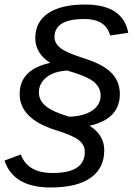

<svg xmlns="http://www.w3.org/2000/svg" viewBox="-37 -745 613 849"><path d="M493 -329Q493 -219 359 -189Q424 -148 424 -81Q424 -1 363.5 41.5Q303 84 187 84Q22 84 -17 -35L55 -62Q85 20 196 20Q338 20 338 -73Q338 -104 312 -125Q286 -146 208 -170Q50 -220 50 -329Q50 -438 185 -467Q119 -509 119 -577Q119 -648 176 -686.5Q233 -725 339 -725Q507 -725 530 -600L450 -588Q431 -661 336 -661Q204 -661 204 -581Q204 -554 230 -533Q256 -512 332 -488Q419 -461 456 -422.5Q493 -384 493 -329ZM135 -336Q135 -301 166 -275.5Q197 -250 269 -229Q333 -231 370.5 -256Q408 -281 408 -323Q408 -347 394 -366Q381 -385 353 -399Q323 -415 260 -433Q203 -430 169 -403.5Q135 -377 135 -336Z"/></svg>

Font: Libra Sans
Style: Italic
Weight: 400
Italic angle: -12°
Foundry: Context Ltd
Version: Version 1.002